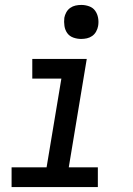

<svg xmlns="http://www.w3.org/2000/svg" viewBox="-20 -759 540 779"><path d="M377 0H27V-80H169L229 -440H111V-520H332L259 -80H377ZM309 -601Q293 -601 277.5 -606.5Q262 -612 253 -624.5Q244 -637 241.5 -653.5Q239 -670 241 -687Q243 -698 249 -709Q255 -720 265 -727Q275 -734 286.5 -736.5Q298 -739 310 -739Q326 -739 341.5 -733.5Q357 -728 366 -715.5Q375 -703 378 -686.5Q381 -670 378 -653Q376 -642 370 -631Q364 -620 354 -613Q344 -606 332.5 -603.5Q321 -601 309 -601Z"/></svg>

Font: Iosevka Term Curly Md Obl
Style: Regular
Weight: 500
Italic angle: -9°
Designer: Belleve Invis
Foundry: Belleve Invis
Version: Version 32.3.0